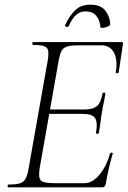

<svg xmlns="http://www.w3.org/2000/svg" viewBox="-20 -806 550 826"><path d="M15 0Q13 0 13 -6Q13 -12 15 -12Q48 -12 65 -17Q82 -22 90 -37Q98 -52 103 -81L185 -544Q193 -587 181.5 -600Q170 -613 122 -613Q119 -613 119 -619Q119 -625 122 -625H503Q511 -625 509 -616Q506 -598 502.5 -575Q499 -552 496 -530Q493 -508 490 -494Q489 -490 483 -491Q477 -492 478 -495Q487 -547 470.5 -579Q454 -611 416 -611H317Q286 -611 269 -606Q252 -601 244.5 -586.5Q237 -572 232 -543L151 -85Q144 -43 155 -30.5Q166 -18 213 -18H344Q377 -18 407.5 -54Q438 -90 454 -147Q455 -150 461 -149Q467 -148 465 -145Q457 -119 448.5 -82.5Q440 -46 435 -15Q432 0 419 0ZM405 -234Q404 -230 398 -230.5Q392 -231 393 -235Q401 -280 389 -298Q377 -316 336 -316H171L174 -335H343Q381 -335 398 -350.5Q415 -366 421 -404Q422 -408 428 -407.5Q434 -407 433 -402Q429 -374 425 -358.5Q421 -343 419 -325Q415 -303 412.5 -281.5Q410 -260 405 -234ZM412 -689Q410 -719 394 -738Q378 -757 348 -757Q325 -757 308 -742.5Q291 -728 275 -693Q272 -688 265 -691Q258 -694 259 -696Q279 -739 304 -762.5Q329 -786 368 -786Q415 -786 434.5 -758.5Q454 -731 454 -702Q454 -697 447.5 -693.5Q441 -690 433 -688Q425 -686 418.5 -686Q412 -686 412 -689Z"/></svg>

Font: Cormorant Infant Light
Style: Italic
Weight: 300
Italic angle: -10°
Designer: Christian Thalmann (Catharsis Fonts)
Foundry: Catharsis Fonts
Version: Version 4.001